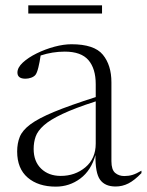

<svg xmlns="http://www.w3.org/2000/svg" viewBox="-20 -686 548 716"><path d="M411 9.5Q371.5 9.5 353.2 -15.8Q335 -41 336 -108Q320 -50.5 279.5 -20.2Q239 10 188 10Q122.5 10 83.2 -23.8Q44 -57.5 44 -121Q44 -151.5 53.8 -175.8Q63.5 -200 93.2 -222.2Q123 -244.5 181.5 -268.8Q240 -293 337 -324V-372Q337 -430 309.8 -461.8Q282.5 -493.5 221.5 -493.5Q175.5 -493.5 131.5 -479Q128 -454.5 123 -434.2Q118 -414 112 -406.5Q106.5 -400 96 -396.2Q85.5 -392.5 75 -392.5Q45 -392.5 45 -415.5Q45 -434 65.2 -452.8Q85.5 -471.5 117 -487Q148.5 -502.5 183 -511.8Q217.5 -521 246.5 -521Q331.5 -521 363.5 -482Q395.5 -443 395.5 -379V-85Q395.5 -53 409.5 -41.2Q423.5 -29.5 443.5 -29.5Q460 -29.5 474 -33.8Q488 -38 507.5 -49.5V-40.5Q481.5 -13.5 459 -2Q436.5 9.5 411 9.5ZM105.5 -130.5Q105.5 -84 133.5 -57Q161.5 -30 206.5 -30Q260 -30 298.5 -62.2Q337 -94.5 337 -150.5V-308Q259.5 -283 213.2 -261.2Q167 -239.5 143.8 -218.8Q120.5 -198 113 -176.8Q105.5 -155.5 105.5 -130.5ZM85.5 -635.5V-666H360.5V-635.5Z"/></svg>

Font: Newsreader Display Light
Style: Regular
Weight: 300
Designer: Hugues Gentile
Foundry: Production Type
Version: Version 1.001